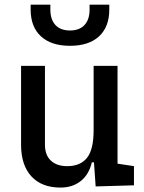

<svg xmlns="http://www.w3.org/2000/svg" viewBox="-20 -803 626 832"><path d="M242.2 9.8Q160.6 9.8 116 -38.8Q71.3 -87.4 71.3 -175.8V-517.6H174.8V-175.8Q174.8 -131.3 200.2 -107.2Q225.6 -83 271.5 -83Q328.1 -83 356.9 -118.9Q385.7 -154.8 385.7 -239.3V-517.6H489.3V-93.8L560.5 -83V0L394.5 4.9L387.2 -99.6H377.9Q365.7 -46.9 330.1 -18.6Q294.4 9.8 242.2 9.8ZM283.2 -604.5Q202.1 -604.5 157.5 -645.5Q112.8 -686.5 112.8 -761.7V-782.7H198.2V-761.7Q198.2 -718.3 220.2 -694.6Q242.2 -670.9 283.2 -670.9Q324.2 -670.9 346.2 -694.6Q368.2 -718.3 368.2 -761.7V-782.7H453.6V-761.7Q453.6 -686.5 409.2 -645.5Q364.7 -604.5 283.2 -604.5Z"/></svg>

Font: CaskaydiaMono NF
Style: Regular
Weight: 400
Designer: Aaron Bell
Foundry: Saja Typeworks
Version: Version 2111.001; ttfautohint (v1.8.4);Nerd Fonts 3.1.1